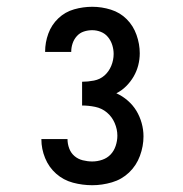

<svg xmlns="http://www.w3.org/2000/svg" viewBox="-20 -863 540 566"><path d="M252 -317Q223 -317 195 -324.5Q167 -332 145.5 -351Q124 -370 113 -397Q102 -424 102 -452V-453H179Q179 -439 184 -425.5Q189 -412 199.5 -403Q210 -394 224 -390.5Q238 -387 252 -387Q267 -387 281.5 -392Q296 -397 306 -407.5Q316 -418 321 -433Q326 -448 326 -463Q326 -482 318 -500.5Q310 -519 295 -531.5Q280 -544 260.5 -548Q241 -552 222 -552V-622Q239 -622 257 -625.5Q275 -629 288 -640.5Q301 -652 308 -669Q315 -686 315 -704Q315 -717 311 -730Q307 -743 298.5 -753.5Q290 -764 277.5 -769Q265 -774 252 -774Q239 -774 227 -770Q215 -766 206.5 -756.5Q198 -747 194 -735Q190 -723 190 -711V-710H113V-711Q113 -738 122.5 -764Q132 -790 152 -809Q172 -828 198.5 -835.5Q225 -843 252 -843Q280 -843 307 -834.5Q334 -826 353.5 -806.5Q373 -787 382.5 -760Q392 -733 392 -706Q392 -688 387.5 -670.5Q383 -653 374 -637.5Q365 -622 352 -609Q339 -596 323 -588Q341 -580 356.5 -566.5Q372 -553 382 -536.5Q392 -520 397.5 -500.5Q403 -481 403 -461Q403 -432 392.5 -403.5Q382 -375 360.5 -354.5Q339 -334 310 -325.5Q281 -317 252 -317Z"/></svg>

Font: Iosevka Web
Style: Regular
Weight: 400
Monospace: yes
Designer: Belleve Invis
Foundry: Belleve Invis
Version: Version 28.0.3; ttfautohint (v1.8.3)